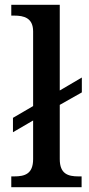

<svg xmlns="http://www.w3.org/2000/svg" viewBox="-20 -780 372 800"><path d="M27 0H320V-45H307C264 -45 229 -55 229 -117V-343L321 -395V-457L229 -403V-760H27V-715H39C79 -715 118 -706 118 -649V-338L34 -289V-229L118 -278V-117C118 -55 83 -45 39 -45H27Z"/></svg>

Font: Noto Serif Telugu Medium
Style: Regular
Weight: 500
Designer: Jelle Bosma - Monotype Design Team
Foundry: Monotype Imaging Inc.
Version: Version 2.005